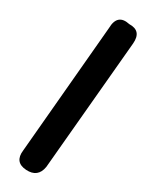

<svg xmlns="http://www.w3.org/2000/svg" viewBox="-20 -740 162 199"><path d="M93 -711Q102 -726 114 -715Q127 -708 118 -695L28 -567Q19 -556 7 -564Q-5 -572 4 -584Z"/></svg>

Font: Nixie One
Style: Regular
Weight: 400
Designer: Jovanny Lemonad
Foundry: Jovanny Lemonad
Version: Version 1.000 2011 initial release